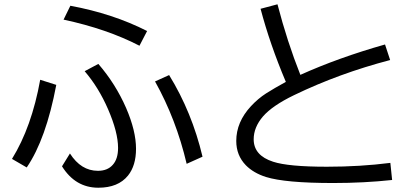

<svg xmlns="http://www.w3.org/2000/svg" viewBox="-20 -835 1960 898"><path d="M632.3 -621.1Q480.5 -699.7 277.3 -743.2L309.1 -808.1Q508.8 -771 668 -689.9ZM307.1 -117.2Q358.9 -36.1 438 -36.1Q482.9 -36.1 507.3 -64Q532.2 -91.3 532.2 -143.1Q532.2 -216.3 485.4 -324.2Q441.4 -425.8 376 -502L439.9 -536.1Q520.5 -442.9 569.8 -330.1Q616.2 -222.7 616.2 -139.2Q616.2 -60.5 578.6 -13.7Q532.7 43 439.9 43Q332.5 43 270 -57.1ZM36.1 -91.8Q128.4 -241.2 168 -461.9L243.2 -438Q195.3 -184.1 105 -51.8ZM853 -68.8Q804.2 -276.9 705.1 -454.1L771 -483.9Q877.9 -310.1 927.2 -102.1Z M1814 6.8Q1682.6 21 1538.1 21Q1314 21 1223.6 -7.3Q1165.5 -25.9 1129.9 -62Q1085 -108.4 1085 -175.8Q1085 -264.2 1153.8 -338.4Q1187 -374 1224.1 -397.9Q1262.7 -422.4 1316.9 -452.1Q1242.2 -628.9 1198.7 -793.9L1277.8 -814.9Q1323.2 -640.1 1384.8 -484.9Q1563.5 -565.4 1780.8 -627L1804.7 -554.2Q1565.9 -491.7 1355.5 -390.1Q1254.4 -341.3 1210 -290.5Q1166.5 -239.7 1166.5 -183.6Q1166.5 -107.9 1257.3 -78.6Q1328.6 -55.2 1508.8 -55.2Q1665 -55.2 1805.7 -73.2Z"/></svg>

Font: BIZ UDPGothic
Style: Regular
Weight: 400
Designer: TypeBank Co., Ltd.
Foundry: Morisawa Inc.
Version: Version 1.051